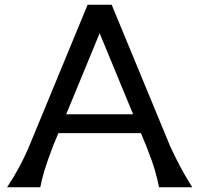

<svg xmlns="http://www.w3.org/2000/svg" viewBox="-20 -795 846 815"><path d="M352 -775H454L702 -175Q722 -131 743.5 -90.5Q765 -50 796 0H655Q649 -32 638 -70.5Q627 -109 601 -175L578 -230H228L205 -175Q180 -109 168.5 -70.5Q157 -32 151 0H10Q41 -47 61.5 -85.5Q82 -124 100 -165ZM261 -310H545L403 -654Z"/></svg>

Font: Faculty Glyphic
Style: Regular
Weight: 400
Designer: Koto Studio, Dylan Young
Foundry: Koto Studio
Version: Version 1.004; ttfautohint (v1.8.4.7-5d5b)